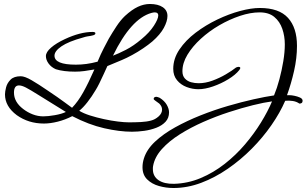

<svg xmlns="http://www.w3.org/2000/svg" viewBox="-20 -590 1542 962"><path d="M641 70Q579 70 502 52.5Q425 35 342 -8Q307 10 269.5 19.5Q232 29 200 29Q123 29 64 -13Q5 -57 5 -117Q5 -131 10.5 -152.5Q16 -174 33 -191Q50 -208 84 -208Q104 -208 138.5 -188Q173 -168 221 -135Q272 -101 303.5 -77.5Q335 -54 341 -50Q371 -81 397 -127.5Q423 -174 453 -242Q425 -237 402.5 -234Q380 -231 356 -231Q298 -231 260 -243Q237 -253 223.5 -271.5Q210 -290 210 -309Q210 -329 236 -351.5Q262 -374 305 -394Q382 -430 444 -430Q458 -430 458 -423Q458 -415 442 -412L433 -410Q426 -409 417 -407.5Q408 -406 396 -402Q323 -382 288 -358Q253 -334 253 -311Q253 -266 360 -266Q386 -266 412.5 -269.5Q439 -273 469 -281Q485 -320 500 -348.5Q515 -377 525 -396Q543 -427 563.5 -458Q584 -489 606 -510Q641 -542 671 -556Q701 -570 731 -570Q772 -570 795.5 -554Q819 -538 819 -510Q819 -484 801 -450.5Q783 -417 743 -382Q724 -366 697.5 -348Q671 -330 642.5 -314.5Q614 -299 590 -289L518 -259Q511 -244 500 -219.5Q489 -195 478 -173Q467 -151 460 -140Q440 -106 418 -78Q396 -50 377 -35Q398 -22 431 -11.5Q464 -1 501 7Q538 15 571 19Q604 23 626 23Q656 23 685.5 21.5Q715 20 737 14Q757 9 774.5 -6.5Q792 -22 792 -41Q792 -57 778 -71Q769 -78 759.5 -84.5Q750 -91 750 -94Q750 -105 764 -105Q767 -105 770.5 -103.5Q774 -102 780 -100Q804 -85 815.5 -65Q827 -45 827 -27Q827 1 809.5 20Q792 39 763.5 50Q735 61 703 65.5Q671 70 641 70ZM546 -311Q573 -321 611 -340.5Q649 -360 689 -394Q729 -427 751 -461Q773 -495 773 -513Q773 -528 755 -528Q749 -528 738 -525Q636 -496 546 -311ZM197 -7Q221 -7 255 -13Q289 -19 310 -29L173 -114Q130 -141 109.5 -151.5Q89 -162 75 -162Q50 -162 50 -126Q50 -79 96 -44Q118 -27 144 -17Q170 -7 197 -7ZM849 352Q812 352 776.5 342Q741 332 717.5 309Q694 286 694 248Q694 226 701 204Q715 159 756.5 120Q798 81 857.5 48Q917 15 985 -12Q1053 -39 1121.5 -59Q1190 -79 1250.5 -92.5Q1311 -106 1353 -112Q1368 -148 1380 -193Q1392 -238 1399.5 -283.5Q1407 -329 1407 -368Q1407 -409 1394.5 -445.5Q1382 -482 1354.5 -505Q1327 -528 1281 -528Q1235 -528 1182.5 -510.5Q1130 -493 1079 -463.5Q1028 -434 986 -395.5Q944 -357 919 -315.5Q894 -274 894 -233Q894 -210 906.5 -196.5Q919 -183 937.5 -178Q956 -173 975 -173Q1009 -173 1044.5 -186Q1080 -199 1111.5 -217.5Q1143 -236 1163 -252Q1171 -255 1175 -255Q1184 -255 1184 -249Q1184 -246 1179 -239Q1160 -215 1124 -193Q1088 -171 1047.5 -157Q1007 -143 974 -143Q944 -143 915 -154Q886 -165 867 -188Q848 -211 848 -245Q848 -296 879 -342Q910 -388 960 -426Q1010 -464 1068.5 -492Q1127 -520 1183 -535Q1239 -550 1282 -550Q1378 -550 1423 -500.5Q1468 -451 1468 -360Q1468 -299 1453.5 -235Q1439 -171 1418 -113H1432Q1441 -113 1455.5 -110Q1470 -107 1482.5 -101.5Q1495 -96 1496 -87V-84Q1496 -71 1480 -71Q1466 -81 1447 -84Q1428 -87 1409 -85Q1383 -25 1340 37Q1297 99 1241.5 155Q1186 211 1121.5 255.5Q1057 300 988 326Q919 352 849 352ZM852 331Q922 329 986 302Q1050 275 1106 231Q1162 187 1207.5 133.5Q1253 80 1287.5 24Q1322 -32 1343 -82Q1304 -77 1247.5 -63Q1191 -49 1126.5 -28Q1062 -7 998.5 21Q935 49 881 83Q827 117 791 157Q755 197 747 242Q746 246 746 250Q746 254 746 258Q746 293 774 312.5Q802 332 852 331Z"/></svg>

Font: Corinthia
Style: Bold
Weight: 700
Designer: Robert E. Leuschke
Foundry: Robert E. Leuschke
Version: Version 1.013; ttfautohint (v1.8.3)